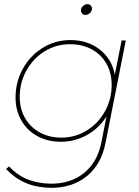

<svg xmlns="http://www.w3.org/2000/svg" viewBox="-20 -712 669 925"><path d="M9 102 24 90Q62 131 110 151Q158 171 222 173Q319 174 384 122Q449 70 468 -24L493 -151Q456 -93 398 -61Q340 -29 273 -29Q210 -29 160.5 -56Q111 -83 83 -131.5Q55 -180 55 -242Q55 -318 90.5 -381.5Q126 -445 186.5 -482Q247 -519 319 -519Q402 -519 460.5 -473.5Q519 -428 533 -352L566 -517H586L488 -22Q468 80 398 137Q328 194 222 193Q154 191 103 169Q52 147 9 102ZM518 -303Q518 -361 492.5 -405.5Q467 -450 421.5 -474.5Q376 -499 317 -499Q251 -499 195.5 -465Q140 -431 107.5 -372.5Q75 -314 75 -245Q75 -188 100.5 -143.5Q126 -99 171.5 -74Q217 -49 276 -49Q342 -49 397.5 -83Q453 -117 485.5 -175.5Q518 -234 518 -303ZM423 -670Q423 -658 413 -649Q403 -640 391 -640Q382 -640 376 -646.5Q370 -653 370 -662Q370 -674 380 -683Q390 -692 402 -692Q411 -692 417 -685.5Q423 -679 423 -670Z"/></svg>

Font: Gontserrat Thin
Style: Italic
Weight: 250
Italic angle: -11.3°
Designer: Julieta Ulanovsky
Foundry: Julieta Ulanovsky
Version: Version 6.001